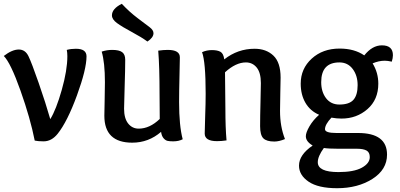

<svg xmlns="http://www.w3.org/2000/svg" viewBox="-23 -742 2108 1012"><path d="M377 -485Q433 -485 433 -445Q433 -377 382.5 -239Q332 -101 281 -37Q249 3 207 3Q177 3 160 -1Q137 -118 85 -264.5Q33 -411 -3 -447Q41 -481 76 -481Q110 -481 127 -446Q144 -411 181 -304.5Q218 -198 242 -114Q273 -164 302.5 -268Q332 -372 332 -446Q332 -464 329 -479Q351 -485 377 -485Z M619 -722Q659 -679 703 -646Q747 -613 766.5 -598Q786 -583 786 -567Q786 -544 754 -523Q723 -546 671.5 -573.5Q620 -601 593.5 -620.5Q567 -640 567 -661Q567 -696 619 -722ZM826 -47Q760 10 674 10Q527 10 527 -132Q527 -139 528.5 -208.5Q530 -278 530 -309Q530 -412 513 -470Q540 -479 568 -479Q605 -479 621 -467Q637 -455 637 -427Q637 -375 634 -285Q631 -195 631 -169Q631 -118 652.5 -91Q674 -64 708 -64Q766 -64 819 -115Q818 -156 818 -242Q818 -392 811 -475Q839 -479 861 -479Q925 -479 925 -440Q925 -422 923 -340Q921 -258 921 -204Q921 -79 940 -8Q919 3 890 3Q871 3 860 0.5Q849 -2 839 -13.5Q829 -25 826 -47Z M1159 -429Q1230 -485 1319 -485Q1380 -485 1418 -449Q1456 -413 1456 -333Q1456 -322 1454.5 -255Q1453 -188 1453 -157Q1453 -75 1479 -9Q1448 4 1423 4Q1382 4 1365 -13Q1348 -30 1348 -77Q1348 -129 1350 -202.5Q1352 -276 1352 -304Q1352 -359 1330 -386Q1308 -413 1273 -413Q1220 -413 1163 -361Q1165 -227 1165 -166Q1165 -70 1171 -2Q1144 2 1121 2Q1056 2 1056 -38Q1056 -67 1058.5 -132Q1061 -197 1061 -249Q1061 -415 1042 -467Q1066 -478 1094 -478Q1123 -478 1139 -469Q1155 -460 1159 -429Z M1777 -117Q1751 -117 1724 -122Q1690 -86 1690 -61Q1690 -41 1750 -41H1864Q2017 -41 2017 73Q2017 152 1940 201Q1863 250 1754 250Q1654 250 1603.5 215.5Q1553 181 1553 131Q1553 74 1625 25Q1589 4 1589 -24Q1589 -43 1608 -76Q1627 -109 1659 -137Q1612 -157 1587 -200Q1562 -243 1562 -301Q1562 -380 1620 -433Q1678 -486 1767 -486Q1845 -486 1897 -450Q1939 -503 1990 -503Q2048 -503 2048 -451Q2048 -436 2042 -417Q2020 -422 2005 -422Q1974 -422 1941 -408Q1971 -359 1971 -301Q1971 -217 1914 -167Q1857 -117 1777 -117ZM1862 -293Q1862 -344 1836 -378.5Q1810 -413 1766 -413Q1670 -413 1670 -309Q1670 -258 1695.5 -224.5Q1721 -191 1766 -191Q1818 -191 1840 -216Q1862 -241 1862 -293ZM1858 42H1760Q1708 42 1684 38Q1652 82 1652 113Q1652 165 1761 165Q1842 165 1884 142Q1926 119 1926 86Q1926 61 1909 51.5Q1892 42 1858 42Z"/></svg>

Font: Overlock
Style: Bold
Weight: 700
Designer: Dario Muhafara
Foundry: Dario Manuel Muhafara
Version: Version 1.002